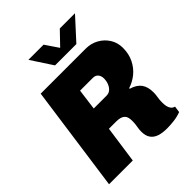

<svg xmlns="http://www.w3.org/2000/svg" viewBox="-245 -1023 1172 1172"><g transform="rotate(-45 341.0 -437.5)"><path d="M508 10Q468 10 440 0.5Q412 -9 397 -30.5Q382 -52 382 -88Q382 -108 386 -128Q390 -148 390 -171Q390 -188 387 -201Q384 -214 375.5 -222.5Q367 -231 353 -235.5Q339 -240 316 -240H255L221 0H16L112 -686H500Q546 -686 583 -665.5Q620 -645 642.5 -609.5Q665 -574 665 -529Q665 -476 644.5 -435Q624 -394 590.5 -367Q557 -340 518 -328L517 -323Q541 -316 557.5 -305.5Q574 -295 584.5 -280.5Q595 -266 600 -247Q605 -228 605 -205Q605 -184 601.5 -166Q598 -148 598 -122Q598 -106 601 -91Q604 -76 612.5 -65Q621 -54 636 -50L630 -9Q601 2 569 6Q537 10 508 10ZM277 -393H387Q408 -393 422 -405.5Q436 -418 443.5 -437.5Q451 -457 451 -479Q451 -500 439.5 -514.5Q428 -529 405 -529H295ZM296 -746 205 -885H336L407 -780H375L476 -885H607L480 -746Z"/></g></svg>

Font: Chivo Medium Black
Style: Italic
Weight: 900
Italic angle: -8.05°
Version: Version 2.002